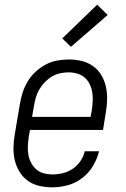

<svg xmlns="http://www.w3.org/2000/svg" viewBox="-20 -792 540 820"><path d="M204 8Q176 8 148.5 2Q121 -4 99.5 -19.5Q78 -35 64 -57.5Q50 -80 43.5 -106Q37 -132 37.5 -160.5Q38 -189 43 -218L65 -348Q69 -373 77 -397.5Q85 -422 98.5 -444.5Q112 -467 132 -485.5Q152 -504 175.5 -516.5Q199 -529 224.5 -533.5Q250 -538 275 -538Q302 -538 329 -531.5Q356 -525 377.5 -509.5Q399 -494 412.5 -471.5Q426 -449 432 -423Q438 -397 437.5 -368.5Q437 -340 432 -312L420 -237H108L103 -209Q100 -189 99 -169.5Q98 -150 101 -132Q104 -114 112.5 -97.5Q121 -81 134.5 -69Q148 -57 166.5 -52Q185 -47 204 -47Q226 -47 248.5 -52.5Q271 -58 290.5 -71Q310 -84 323.5 -104Q337 -124 342 -146H403Q395 -113 377 -83Q359 -53 331 -31.5Q303 -10 269.5 -1Q236 8 204 8ZM117 -293H367L372 -321Q375 -341 376 -360Q377 -379 374 -397.5Q371 -416 363 -432.5Q355 -449 342 -460.5Q329 -472 310.5 -477.5Q292 -483 273 -483Q255 -483 236.5 -479Q218 -475 201.5 -465Q185 -455 171 -440.5Q157 -426 147.5 -409.5Q138 -393 133 -375Q128 -357 125 -339ZM283 -592 246 -628 395 -772 440 -728Z"/></svg>

Font: Iosevka Slab Light Oblique
Style: Regular
Weight: 300
Italic angle: -9°
Monospace: yes
Designer: Belleve Invis
Foundry: Belleve Invis
Version: Version 11.1.1; ttfautohint (v1.8.3)